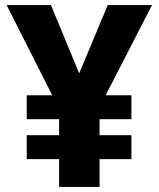

<svg xmlns="http://www.w3.org/2000/svg" viewBox="-20 -734 623 754"><path d="M291 -446 180 -714H6L185 -360H85V-266H212V-203H85V-109H212V0H371V-109H496V-203H371V-266H496V-360H395L577 -714H403Z"/></svg>

Font: Noto Sans Myanmar UI ExtraBold
Style: Regular
Weight: 800
Designer: Monotype Design Team
Foundry: Monotype Imaging Inc.
Version: Version 2.103